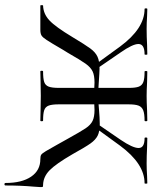

<svg xmlns="http://www.w3.org/2000/svg" viewBox="68 -576 665 840"><g transform="rotate(90 400.0 -155.5)"><path d="M292 -12Q324 -12 338.5 -17Q353 -22 358.5 -36.5Q364 -51 364 -81V-387Q364 -417 358.5 -431Q353 -445 338.5 -450.5Q324 -456 293 -456Q290 -456 290 -462Q290 -468 293 -468L338 -467Q376 -465 399 -465Q424 -465 464 -467L507 -468Q510 -468 510 -462Q510 -456 507 -456Q477 -456 462 -450Q447 -444 441.5 -429.5Q436 -415 436 -385V-81Q436 -51 441.5 -36.5Q447 -22 461.5 -17Q476 -12 507 -12Q510 -12 510 -6Q510 0 507 0Q479 0 463 -1L399 -2L338 -1Q321 0 292 0Q289 0 289 -6Q289 -12 292 -12ZM519 -246 591 -351Q627 -404 627 -430Q627 -456 584 -456Q581 -456 581 -462Q581 -468 584 -468L624 -467Q662 -465 695 -465Q718 -465 750 -467L781 -468Q783 -468 783 -462Q783 -456 781 -456Q696 -456 617 -349L537 -239ZM4 -12Q40 -13 68.5 -39.5Q97 -66 142 -141Q175 -196 191.5 -218.5Q208 -241 227.5 -250Q247 -259 280 -259Q292 -259 350 -255Q360 -255 386 -253L385 -235Q351 -237 341 -237Q309 -237 291.5 -228.5Q274 -220 258.5 -198.5Q243 -177 211 -121Q208 -115 198 -100Q166 -45 154.5 -27.5Q143 -10 134.5 -5Q126 0 110 0H4Q2 0 2 -6Q2 -12 4 -12ZM19 -456Q16 -456 16 -462Q16 -468 19 -468L50 -467Q82 -465 106 -465Q140 -465 176 -467L217 -468Q219 -468 219 -462Q219 -456 217 -456Q172 -456 172 -429Q172 -404 209 -351L281 -246L263 -239L183 -349Q104 -456 19 -456ZM614 -71 586 -121Q555 -177 540.5 -198.5Q526 -220 508.5 -228.5Q491 -237 460 -237Q451 -237 415 -235L414 -253Q447 -255 464 -257Q478 -258 492.5 -259Q507 -260 522 -260Q554 -260 572.5 -251Q591 -242 607 -219.5Q623 -197 654 -141Q697 -67 725 -40Q753 -13 788 -12Q796 -12 797 -10.5Q798 -9 798 0Q798 6 796 30Q791 85 791 152Q791 157 785.5 157Q780 157 780 152Q780 81 752.5 40.5Q725 0 676 0Q663 0 657 -3.5Q651 -7 640.5 -24.5Q630 -42 614 -71Z"/></g></svg>

Font: Cormorant Unicase Medium
Style: Regular
Weight: 500
Designer: Christian Thalmann (Catharsis Fonts)
Foundry: Catharsis Fonts
Version: Version 4.000